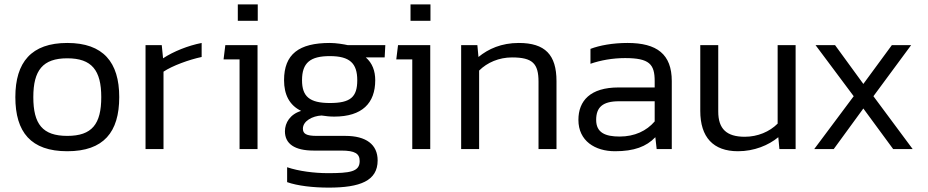

<svg xmlns="http://www.w3.org/2000/svg" viewBox="-20 -680 4234 876"><path d="M287 -484C123 -484 50 -396 50 -237C50 -77 121 10 287 10C453 10 524 -77 524 -237C524 -396 451 -484 287 -484ZM287 -60C174 -60 132 -114 132 -237C132 -359 175 -414 287 -414C399 -414 442 -359 442 -237C442 -114 400 -60 287 -60Z M718 -474H644V0H726V-353C766 -380 843 -408 900 -420V-484C838 -472 771 -445 724 -414Z M1156 -585V-660H1065V-585ZM1155 -474H1008L1000 -409H1073V0H1155Z M1621 55C1621 104 1576 110 1476 110C1414 110 1343 101 1290 83V151C1338 168 1409 176 1480 176C1623 176 1703 145 1703 52C1703 -21 1650 -60 1556 -60H1425C1377 -60 1362 -70 1362 -93C1362 -128 1406 -151 1447 -153C1469 -150 1483 -148 1505 -148C1632 -148 1692 -209 1692 -314C1692 -356 1679 -392 1649 -418H1735L1738 -474H1567C1549 -478 1514 -484 1485 -484C1344 -484 1276 -433 1276 -314C1276 -249 1300 -200 1354 -174C1304 -159 1280 -120 1280 -81C1280 -24 1324 7 1411 7H1537C1600 7 1621 21 1621 55ZM1485 -210C1392 -210 1358 -240 1358 -314C1358 -394 1396 -424 1485 -424C1576 -424 1610 -391 1610 -314C1610 -237 1579 -210 1485 -210Z M1944 -585V-660H1853V-585ZM1943 -474H1796L1788 -409H1861V0H1943Z M2519 0V-310C2519 -430 2467 -484 2347 -484C2268 -484 2208 -457 2163 -420L2158 -474H2084V0H2166V-358C2203 -395 2257 -418 2316 -418C2410 -418 2437 -390 2437 -307V0Z M2976 0H3045V-310C3045 -433 2977 -484 2843 -484C2776 -484 2716 -473 2674 -457V-389C2720 -405 2775 -415 2832 -415C2943 -415 2967 -387 2967 -310V-281H2802C2673 -281 2619 -220 2619 -133C2619 -37 2695 10 2786 10C2873 10 2929 -11 2970 -54ZM2967 -218V-126C2930 -83 2876 -57 2807 -57C2741 -57 2700 -75 2700 -133C2700 -190 2729 -218 2804 -218Z M3175 -474V-174C3175 -54 3234 10 3347 10C3421 10 3486 -17 3531 -54L3536 0H3610V-474H3528V-116C3491 -79 3437 -56 3378 -56C3295 -56 3257 -92 3257 -171V-474Z M4055 0H4144L3965 -241L4137 -474H4049L3919 -297L3790 -474H3701L3875 -241L3695 0H3784L3919 -185Z"/></svg>

Font: Kanit Light
Style: Regular
Weight: 300
Designer: Katatrad Team
Foundry: CadsonDemak
Version: Version 1.000;PS 001.000;hotconv 1.0.88;makeotf.lib2.5.64775